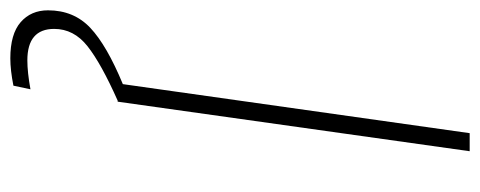

<svg xmlns="http://www.w3.org/2000/svg" viewBox="-359 -423 930 372"><g transform="rotate(90 106.0 -237.0)"><path d="M213 -682 117 0H115Q43 32 9.5 58.5Q-24 85 -24 123Q-24 175 37 175Q60 175 93 169L86 202Q56 208 33 208Q-14 208 -37 188Q-60 168 -60 135Q-60 85 -26 53Q8 21 83 -10L178 -682Z"/></g></svg>

Font: FiraGO UltraLight
Style: Italic
Weight: 200
Italic angle: -8°
Designer: bBox Type GmbH
Foundry: bBox Type GmbH
Version: Version 1.001